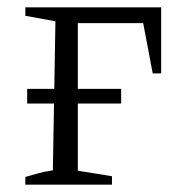

<svg xmlns="http://www.w3.org/2000/svg" viewBox="-20 -503 486 523"><path d="M49 0V-21Q67 -26 84.5 -31Q102 -36 124 -39L131 -445L49 -460V-483H419V-303H396L370 -440H192V-38L285 -23V0ZM54 -221V-261H310V-221Z"/></svg>

Font: Piazzolla 24pt Light
Style: Regular
Weight: 300
Designer: Juan Pablo del Peral
Foundry: Huerta Tipografica
Version: Version 2.005